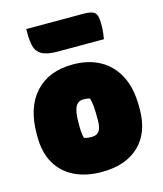

<svg xmlns="http://www.w3.org/2000/svg" viewBox="-119 -888 839 989"><g transform="rotate(-15 300.0 -394.0)"><path d="M299 -562Q382 -562 443.5 -528Q505 -494 539 -428Q573 -362 573 -264V-250Q573 -126 501.5 -57Q430 12 301 12Q219 12 157 -18Q95 -48 61 -106.5Q27 -165 27 -250V-264Q27 -405 98.5 -483.5Q170 -562 299 -562ZM305 -374Q276 -374 263 -348.5Q250 -323 250 -263V-250Q250 -204 257 -182Q265 -179 274.5 -177.5Q284 -176 299 -176Q325 -176 337.5 -193.5Q350 -211 350 -251V-264Q350 -300 348 -324Q346 -348 340 -369Q326 -374 305 -374ZM115 -800H422Q464 -800 479.5 -786.5Q495 -773 495 -726Q495 -699 492.5 -678Q490 -657 488 -646H241Q183 -646 156 -662.5Q129 -679 122 -708.5Q115 -738 115 -777Z"/></g></svg>

Font: Recursive Sn Csl St XBk
Style: Regular
Weight: 1000
Version: Version 1.079;hotconv 1.0.112;makeotfexe 2.5.65598; ttfautoh